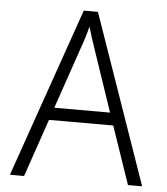

<svg xmlns="http://www.w3.org/2000/svg" viewBox="-52 -763 704 810"><g transform="rotate(5 300.0 -358.5)"><path d="M436 -245H164L80 0H20L270 -717H330L580 0H520ZM418 -298 332 -552Q314 -603 300 -652Q289 -607 269 -552L182 -298Z"/></g></svg>

Font: Noto Sans Mono UI Light
Style: Regular
Weight: 300
Monospace: yes
Designer: Monotype Design team
Foundry: Monotype Imaging Inc.
Version: Version 1.000